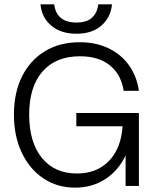

<svg xmlns="http://www.w3.org/2000/svg" viewBox="-20 -854 711 882"><path d="M494.5 -834Q488.5 -773.5 445.5 -736.2Q402.5 -699 331.5 -699Q259.5 -699 215.5 -736.2Q171.5 -773.5 166 -834H229Q239.5 -750.5 331.5 -750.5Q377.5 -750.5 402 -772.2Q426.5 -794 431.5 -834ZM44 -327.5Q44 -428 81.2 -502.8Q118.5 -577.5 186.5 -618.8Q254.5 -660 346 -660Q421.5 -660 479.2 -632Q537 -604 572.8 -553.8Q608.5 -503.5 618 -437H548Q537 -510.5 485.8 -553Q434.5 -595.5 347 -595.5Q236 -595.5 175 -525.2Q114 -455 114 -327Q114 -201 172.2 -129Q230.5 -57 333 -57Q425 -57 480.8 -115Q536.5 -173 543 -274H330.5V-335H618V0H557V-140Q524.5 -71 464.2 -31.5Q404 8 325 8Q242.5 8 179 -34.8Q115.5 -77.5 79.8 -153.2Q44 -229 44 -327.5Z"/></svg>

Font: Overused Grotesk Book
Style: Regular
Weight: 375
Version: Version 0.004